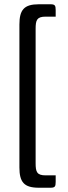

<svg xmlns="http://www.w3.org/2000/svg" viewBox="-20 -775 320 900"><path d="M162 -755C93 -755 71 -729 71 -660V10C71 79 93 105 162 105H216C237 105 241 100 241 78V47H194C153 47 147 31 147 -10V-640C147 -681 153 -697 194 -697H241V-728C241 -750 237 -755 216 -755Z"/></svg>

Font: Rationale One
Style: Regular
Weight: 400
Designer: Cyreal (www.cyreal.org)
Foundry: Cyreal (www.cyreal.org)
Version: Version 1.001